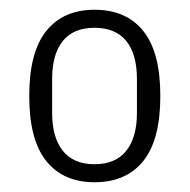

<svg xmlns="http://www.w3.org/2000/svg" viewBox="-20 -728 389 394"><path d="M174 -354Q110 -354 75 -397.5Q40 -441 40 -531Q40 -621 75 -664.5Q110 -708 174 -708Q239 -708 274 -664.5Q309 -621 309 -531Q309 -441 274 -397.5Q239 -354 174 -354ZM174 -391Q217 -391 239 -418.5Q261 -446 261 -496V-566Q261 -617 239 -644Q217 -671 174 -671Q131 -671 109 -644Q87 -617 87 -566V-496Q87 -446 109 -418.5Q131 -391 174 -391Z"/></svg>

Font: IBM Plex Sans Condensed Light
Style: Regular
Weight: 300
Width: 3
Designer: Mike Abbink, Paul van der Laan, Pieter van Rosmalen
Foundry: Bold Monday
Version: Version 3.201